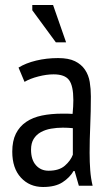

<svg xmlns="http://www.w3.org/2000/svg" viewBox="-20 -740 440 767"><path d="M54 -470Q83 -488 124.5 -498Q166 -508 212 -508Q254 -508 279.5 -495.5Q305 -483 319.5 -461.5Q334 -440 338.5 -412.5Q343 -385 343 -355Q343 -295 340.5 -238Q338 -181 338 -130Q338 -92 340.5 -59.5Q343 -27 350 2H295L278 -57H274Q259 -31 230 -12Q201 7 152 7Q98 7 63.5 -30.5Q29 -68 29 -134Q29 -177 43.5 -206Q58 -235 84.5 -253Q111 -271 147.5 -278.5Q184 -286 229 -286Q239 -286 249 -286Q259 -286 270 -285Q273 -316 273 -340Q273 -397 256 -420Q239 -443 194 -443Q166 -443 133 -434.5Q100 -426 78 -413ZM271 -228Q261 -229 251 -229.5Q241 -230 231 -230Q207 -230 184 -226Q161 -222 143 -212Q125 -202 114.5 -185Q104 -168 104 -142Q104 -102 123.5 -80Q143 -58 174 -58Q216 -58 239 -78Q262 -98 271 -122ZM244 -571H203L109 -699V-720H192Z"/></svg>

Font: PT Sans Narrow
Style: Regular
Weight: 400
Width: 3
Designer: A.Korolkova, O.Umpeleva, V.Yefimov
Foundry: ParaType Ltd
Version: Version 2.003W OFL